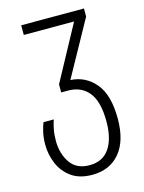

<svg xmlns="http://www.w3.org/2000/svg" viewBox="-118 -602 691 922"><g transform="rotate(-15 227.5 -141.0)"><path d="M225 250Q162 250 122 221.5Q82 193 62.5 147.5Q43 102 43 51Q43 17 49.5 -10.5Q56 -38 63 -55H114Q108 -38 102.5 -11.5Q97 15 97 49Q98 113 129 157.5Q160 202 224 202Q290 202 323 153.5Q356 105 356 20Q356 -79 319 -125Q282 -171 216 -171H182V-211L330 -484H80V-532H392V-492L240 -217Q315 -213 363.5 -155Q412 -97 412 21Q412 131 362 190.5Q312 250 225 250Z"/></g></svg>

Font: Noto Sans Georgian Condensed Light
Style: Regular
Weight: 300
Width: 3
Designer: Monotype Design Team, Akaki Razmadze
Foundry: Google LLC
Version: Version 2.005; ttfautohint (v1.8.4.7-5d5b)